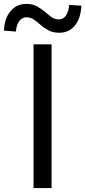

<svg xmlns="http://www.w3.org/2000/svg" viewBox="-70 -959 435 979"><path d="M101 0V-733H193V0ZM232 -792Q201 -792 178 -804Q155 -816 137.5 -831.5Q120 -847 103 -859Q86 -871 66 -871Q44 -871 29 -852.5Q14 -834 11 -798L-50 -803Q-47 -866 -16 -902.5Q15 -939 64 -939Q96 -939 118 -927Q140 -915 158 -899.5Q176 -884 192.5 -872Q209 -860 229 -860Q275 -860 283 -934L345 -930Q342 -866 312 -829Q282 -792 232 -792Z"/></svg>

Font: Chocolate Classical Sans
Style: Regular
Weight: 400
Designer: 田海東、宇文滿月
Foundry: Moonlit Owen
Version: Version 1.001